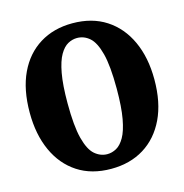

<svg xmlns="http://www.w3.org/2000/svg" viewBox="-107 -809 882 921"><g transform="rotate(-15 334.5 -348.5)"><path d="M334 13Q237 13 168 -32Q99 -77 62 -158.5Q25 -240 25 -348Q25 -463 63 -543.5Q101 -624 170.5 -667Q240 -710 333 -710Q430 -710 499.5 -665Q569 -620 606.5 -538.5Q644 -457 644 -348Q644 -234 605.5 -153.5Q567 -73 497.5 -30Q428 13 334 13ZM334 -60Q357 -60 379 -72Q401 -84 419 -115Q437 -146 447.5 -203.5Q458 -261 458 -352Q458 -465 442 -526.5Q426 -588 398.5 -612Q371 -636 336 -636Q313 -636 291 -624Q269 -612 251 -581Q233 -550 222.5 -493Q212 -436 212 -345Q212 -232 228 -170Q244 -108 272 -84Q300 -60 334 -60Z"/></g></svg>

Font: Calistoga
Style: Regular
Weight: 400
Designer: Yvonne Schuttler, Eben Sorkin
Foundry: www.sorkintype.com
Version: Version 1.010; ttfautohint (v1.8.4.7-5d5b)